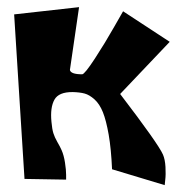

<svg xmlns="http://www.w3.org/2000/svg" viewBox="-20 -506 521 543"><path d="M20 -465.3 203.6 -485.8 177.7 -308.1Q180.2 -295.9 212.4 -295.9Q219.2 -295.9 248.3 -340.3Q277.3 -384.8 302.7 -429.7L328.1 -474.1L460 -387.7L319.8 -240.2Q427.7 -99.1 440.9 -68.8Q446.8 -55.2 448 -33.7Q449.2 -12.2 447.3 2.9L445.8 17.6L296.9 -27.3Q294.4 -84.5 287.4 -125Q280.3 -165.5 271 -188.7Q261.7 -211.9 247.3 -224.9Q232.9 -237.8 219.2 -241.5Q205.6 -245.1 186 -245.6Q146 -246.1 133.8 -223.9Q121.6 -201.7 125.5 -161.6Q127.4 -140.6 130.9 -129.4Q134.3 -118.2 142.3 -104.2Q150.4 -90.3 154.3 -81.1Q160.6 -66.9 163.8 -46.1Q167 -25.4 167 -11.7V2L49.3 0Z"/></svg>

Font: Some Time Later
Style: Regular
Weight: 400
Version: Version 003.300